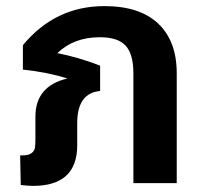

<svg xmlns="http://www.w3.org/2000/svg" viewBox="-20 -600 676 629"><path d="M322 -580Q438 -580 498.5 -522.5Q559 -465 559 -360V0H417V-360Q417 -422 392 -450Q367 -478 307 -478Q222 -478 168 -426Q238 -412 308 -385V-302Q233 -295 233 -197V-124Q233 9 88 9Q72 9 48 6L46 -91H55Q74 -91 83.5 -98.5Q93 -106 94.5 -115.5Q96 -125 96 -147V-218Q96 -318 201 -343Q133 -364 55 -372V-452Q161 -580 322 -580Z"/></svg>

Font: FiraGO SemiBold
Style: Regular
Weight: 600
Designer: bBox Type
Foundry: bBox Type GmbH
Version: Version 1.001;PS 001.001;hotconv 1.0.88;makeotf.lib2.5.64775